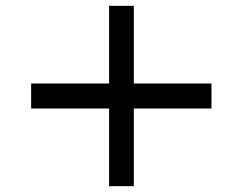

<svg xmlns="http://www.w3.org/2000/svg" viewBox="-20 -640 834 660"><path d="M355 0V-267H87V-353H355V-620H440V-353H707V-267H440V0Z"/></svg>

Font: Orkney Medium
Style: Regular
Weight: 500
Designer: Samuel Oakes and Alfredo Marco Pradil
Foundry: Alfredo Marco Pradil
Version: 1.0; ttfautohint (v1.5)